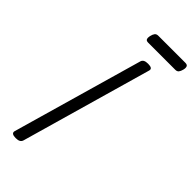

<svg xmlns="http://www.w3.org/2000/svg" viewBox="-370 -1271 1351 1351"><g transform="rotate(45 306.0 -595.5)"><path d="M115 14Q93 14 82.5 7Q72 0 76 -16L354 -988Q358 -1002 370.5 -1008.5Q383 -1015 405 -1015Q428 -1015 438 -1008Q448 -1001 443 -985L166 -14Q162 0 150 7Q138 14 115 14ZM300 -1120Q281 -1120 276.5 -1131.5Q272 -1143 276 -1161Q281 -1183 289.5 -1194Q298 -1205 316 -1205H585Q605 -1205 609.5 -1192.5Q614 -1180 609 -1161Q604 -1141 595.5 -1130.5Q587 -1120 570 -1120Z"/></g></svg>

Font: Playwrite TZ
Style: Regular
Weight: 400
Designer: Veronika Burian, José Scaglione
Foundry: TypeTogether
Version: Version 1.002